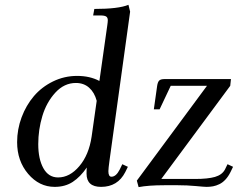

<svg xmlns="http://www.w3.org/2000/svg" viewBox="-20 -766 1003 794"><path d="M545.9 -19 835.9 -411.1H686L640.1 -314H616.2L629.9 -411.1Q632.3 -426.8 638.4 -432.9Q644.5 -439 661.1 -439H935.1L932.1 -411.1L647 -25.9H786.1Q839.8 -25.9 869.1 -34.4Q898.4 -43 910.2 -64.9L920.9 -86.9L943.8 -76.2L933.1 -54.2Q923.8 -35.6 912.1 -23.2Q900.4 -10.7 887.2 -4.4Q874 2 861.3 4.4Q848.6 6.8 834 6.8Q825.2 6.8 789.6 3.4Q753.9 0 715.8 0H659.2Q594.2 0 553.2 7.8ZM50.8 -178.2Q50.8 -231 69.3 -280.8Q87.9 -330.6 120.1 -368.4Q152.3 -406.2 199.2 -429.2Q246.1 -452.1 298.8 -452.1Q351.6 -452.1 391.1 -431.2L423.8 -662.1Q425.8 -675.8 425.8 -682.1Q425.8 -693.4 418.9 -697.8Q412.1 -702.1 395 -702.1H365.2L370.1 -729Q470.2 -729 511.2 -746.1L518.1 -717.8L433.1 -104Q428.2 -68.8 428.2 -58.1Q428.2 -35.2 440.9 -35.2Q460 -35.2 475.1 -64.9L485.8 -86.9L508.8 -76.2L498 -54.2Q466.8 6.8 397.9 6.8Q337.9 6.8 337.9 -47.9Q337.9 -64.5 338.9 -73.2Q312.5 -34.7 281 -13.9Q249.5 6.8 206.1 6.8Q142.1 6.8 96.4 -46.9Q50.8 -100.6 50.8 -178.2ZM138.2 -169.9Q138.2 -108.4 159.4 -70.3Q180.7 -32.2 220.2 -32.2Q268.6 -32.2 308.1 -78.9Q347.7 -125.5 358.9 -201.2L379.9 -349.1Q370.6 -383.8 348.6 -403.3Q326.7 -422.9 293.9 -422.9Q245.6 -422.9 209 -383.1Q172.4 -343.3 155.3 -286.6Q138.2 -230 138.2 -169.9Z"/></svg>

Font: Dihjauti S
Style: Bold Italic
Weight: 700
Italic angle: -9°
Designer: T. Christopher White
Version: Version 3.0.0